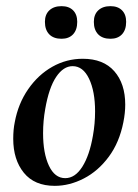

<svg xmlns="http://www.w3.org/2000/svg" viewBox="-20 -590 448 624"><path d="M23 -139Q23 -169 28 -193Q39 -253 71.5 -300Q104 -347 150 -373Q196 -399 249 -399Q316 -399 351.5 -358.5Q387 -318 387 -250Q387 -223 381 -193Q368 -127 333.5 -80.5Q299 -34 252.5 -10Q206 14 158 14Q92 14 57.5 -28.5Q23 -71 23 -139ZM282 -149Q289 -188 289 -228Q289 -293 269.5 -334Q250 -375 216 -375Q186 -375 162.5 -340Q139 -305 127 -236Q120 -197 120 -157Q120 -92 139 -51.5Q158 -11 192 -11Q224 -11 247.5 -48Q271 -85 282 -149ZM285 -519Q285 -543 299.5 -556.5Q314 -570 339 -570Q363 -570 376.5 -556.5Q390 -543 390 -519Q390 -493 376.5 -478.5Q363 -464 339 -464Q313 -464 299 -478.5Q285 -493 285 -519ZM126 -519Q126 -543 140.5 -556.5Q155 -570 180 -570Q204 -570 217.5 -556.5Q231 -543 231 -519Q231 -493 217.5 -478.5Q204 -464 180 -464Q154 -464 140 -478.5Q126 -493 126 -519Z"/></svg>

Font: Cormorant Garamond
Style: Bold Italic
Weight: 700
Italic angle: -10°
Designer: Christian Thalmann (Catharsis Fonts)
Foundry: Catharsis Fonts
Version: Version 4.000